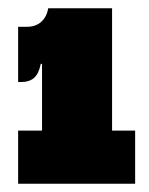

<svg xmlns="http://www.w3.org/2000/svg" viewBox="-20 -955 361 466"><path d="M106 -935H252V-638H308V-509H24V-638H82V-876ZM24 -890H46Q66.5 -890 80 -902Q93.5 -914 97 -935H113L96 -800H79Q74 -775.5 62.5 -765.8Q51 -756 33 -756H24Z"/></svg>

Font: Hepta Slab Black
Style: Regular
Weight: 900
Designer: Michael LaGattuta
Foundry: Michael LaGattuta
Version: Version 1.102